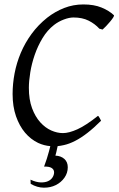

<svg xmlns="http://www.w3.org/2000/svg" viewBox="-20 -650 537 870"><path d="M287.1 107.9Q287.1 133.8 272 155.3Q256.8 176.8 232.7 188.7Q208.5 200.7 178.5 200.4Q148.4 200.2 119.1 183.1L118.2 164.1Q143.6 175.8 163.6 176.5Q183.6 177.2 197.3 171.1Q210.9 165 218 153.8Q225.1 142.6 225.1 130.9Q225.1 118.2 213.9 111.1Q202.6 104 179.7 105Q193.4 68.4 202.1 35.2Q205.1 23.4 208 12.2Q179.2 9.8 152.8 -2.4Q119.1 -18.6 93.5 -48.8Q67.9 -79.1 52.5 -123.3Q37.1 -167.5 37.1 -224.1Q37.1 -270 46.1 -317.6Q55.2 -365.2 74.2 -410.4Q93.3 -455.6 123 -496.3Q152.8 -537.1 193.8 -569.8Q229.5 -597.7 270.8 -613.8Q312 -629.9 357.9 -629.9Q406.2 -629.9 440.4 -615.7Q474.6 -601.6 496.1 -581.1Q498 -578.6 492.7 -570.3Q487.3 -562 478.8 -551.8Q470.2 -541.5 460.7 -531.5Q451.2 -521.5 444.8 -516.1L430.2 -520Q410.2 -542 381.6 -556.4Q353 -570.8 313 -570.8Q293.5 -570.8 269 -561.5Q244.6 -552.2 225.1 -537.1Q194.3 -513.2 172.6 -477.1Q150.9 -440.9 137.2 -401.1Q123.5 -361.3 117.2 -322Q110.8 -282.7 110.8 -252Q110.8 -198.7 125.2 -159.9Q139.6 -121.1 162.4 -95.9Q185.1 -70.8 212.2 -58.8Q239.3 -46.9 265.1 -46.9Q292.5 -46.9 330.8 -64.2Q369.1 -81.5 423.8 -125Q426.3 -124 428.2 -120.8Q430.2 -117.7 432.1 -114.3Q434.1 -110.8 435.5 -107.7Q437 -104.5 438 -103Q404.8 -69.8 375.7 -47.4Q346.7 -24.9 320.3 -11.5Q293.9 2 270 7.3Q255.4 10.7 241.2 12.2L239.7 19Q237.3 30.3 235.1 39.8Q232.9 49.3 231 55.2Q255.9 56.2 271.5 70.1Q287.1 84 287.1 107.9Z"/></svg>

Font: Gentium Plus Phon
Style: Italic
Weight: 400
Italic angle: -8°
Designer: J. Victor Gaultney, Annie Olsen, Iska Routamaa, Becca Hirsbrunner
Foundry: SIL International
Version: Version 5.000